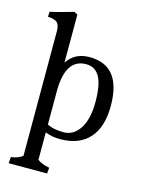

<svg xmlns="http://www.w3.org/2000/svg" viewBox="-133 -777 812 1067"><g transform="rotate(15 273.5 -243.5)"><path d="M93 -567Q93 -604 78 -617.5Q63 -631 24 -633L26 -662Q60 -668 159 -697L179 -687V-410Q221 -476 307 -476Q490 -476 490 -244Q490 -122 432 -57.5Q374 7 264 7Q217 7 179 -9V149Q203 168 248 176L245 210H24L27 174Q67 169 93 149ZM298 -433Q179 -433 179 -245V-54Q215 -35 273 -35Q331 -35 366.5 -90Q402 -145 402 -243Q402 -341 376.5 -387Q351 -433 298 -433Z"/></g></svg>

Font: Caladea
Style: Regular
Weight: 400
Designer: Carolina Giovagnoli and Andres Torresi
Foundry: Carolina Giovagnoli and Andres Torresi
Version: Version 1.002